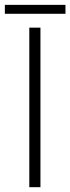

<svg xmlns="http://www.w3.org/2000/svg" viewBox="-28 -778 292 798"><path d="M93.8 0V-663.1H140.1V0ZM-7.8 -757.8H244.1V-720.7H-7.8Z"/></svg>

Font: Bpm'online Open Sans Light
Style: Regular
Weight: 300
Foundry: Ascender Corporation
Version: Version 1.10